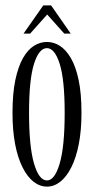

<svg xmlns="http://www.w3.org/2000/svg" viewBox="-20 -683 351 714"><path d="M154.5 11Q128 11 104.8 -7.2Q81.5 -25.5 63.8 -60.8Q46 -96 36.2 -147Q26.5 -198 26.5 -263.5Q26.5 -335 37 -385.2Q47.5 -435.5 65.5 -467Q83.5 -498.5 106.5 -512.8Q129.5 -527 154.5 -527Q179.5 -527 202.2 -512.8Q225 -498.5 243.5 -467Q262 -435.5 272.5 -385.2Q283 -335 283 -263.5Q283 -198 273 -147Q263 -96 245.2 -60.8Q227.5 -25.5 204.2 -7.2Q181 11 154.5 11ZM154.5 -12Q183.5 -12 202 -75Q220.5 -138 220.5 -263.5Q220.5 -387 202 -445.5Q183.5 -504 154.5 -504Q125 -504 106.5 -445.5Q88 -387 88 -263.5Q88 -138 106.5 -75Q125 -12 154.5 -12ZM67.5 -558 141 -663H170L243 -558H219L155.5 -629L92 -558Z"/></svg>

Font: Imbue 48pt Light
Style: Regular
Weight: 300
Designer: Tyler Finck
Foundry: Etcetera Type Company
Version: Version 1.102